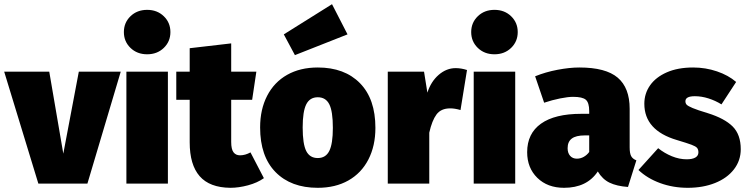

<svg xmlns="http://www.w3.org/2000/svg" viewBox="-35 -876 3559 916"><path d="M382 0H148L-15 -534H200L267 -143L341 -534H541Z M766 0H568V-534H766ZM778 -723Q778 -678 746.5 -647.5Q715 -617 667 -617Q619 -617 587.5 -647.5Q556 -678 556 -723Q556 -768 587.5 -798.5Q619 -829 667 -829Q715 -829 746.5 -798.5Q778 -768 778 -723Z M1224 -26Q1193 -4 1148.5 8Q1104 20 1064 20Q965 19 917.5 -35.5Q870 -90 870 -197V-400H806V-534H870V-646L1068 -669V-534H1188L1168 -400H1068V-199Q1068 -164 1079 -149.5Q1090 -135 1110 -135Q1135 -135 1160 -149Z M1756 -266Q1756 -180 1722.5 -115Q1689 -50 1627 -15Q1565 20 1481 20Q1353 20 1279.5 -55Q1206 -130 1206 -268Q1206 -354 1239.5 -419Q1273 -484 1335 -519Q1397 -554 1481 -554Q1609 -554 1682.5 -479Q1756 -404 1756 -266ZM1409 -268Q1409 -189 1426 -155.5Q1443 -122 1481 -122Q1519 -122 1536 -156Q1553 -190 1553 -266Q1553 -345 1536 -378.5Q1519 -412 1481 -412Q1443 -412 1426 -378Q1409 -344 1409 -268ZM1623 -712 1372 -613 1319 -712 1549 -856Z M2193 -542 2162 -351Q2135 -359 2113 -359Q2069 -359 2047.5 -330Q2026 -301 2013 -243V0H1815V-534H1988L2004 -434Q2021 -487 2058 -519Q2095 -551 2139 -551Q2165 -551 2193 -542Z M2423 0H2225V-534H2423ZM2435 -723Q2435 -678 2403.5 -647.5Q2372 -617 2324 -617Q2276 -617 2244.5 -647.5Q2213 -678 2213 -723Q2213 -768 2244.5 -798.5Q2276 -829 2324 -829Q2372 -829 2403.5 -798.5Q2435 -768 2435 -723Z M3001 -111 2961 16Q2907 12 2873 -4.5Q2839 -21 2817 -58Q2765 20 2656 20Q2577 20 2528.5 -27.5Q2480 -75 2480 -150Q2480 -239 2546 -286Q2612 -333 2738 -333H2776V-346Q2776 -386 2760 -400Q2744 -414 2699 -414Q2675 -414 2637.5 -406.5Q2600 -399 2561 -386L2518 -512Q2567 -532 2624.5 -543Q2682 -554 2729 -554Q2855 -554 2912 -505.5Q2969 -457 2969 -357V-173Q2969 -145 2976 -131.5Q2983 -118 3001 -111ZM2776 -151V-230H2755Q2713 -230 2693 -215Q2673 -200 2673 -169Q2673 -146 2685 -132.5Q2697 -119 2717 -119Q2735 -119 2750.5 -128Q2766 -137 2776 -151Z M3477 -485 3407 -378Q3378 -396 3345 -406.5Q3312 -417 3280 -417Q3235 -417 3235 -393Q3235 -383 3241 -376.5Q3247 -370 3269.5 -360.5Q3292 -351 3342 -336Q3422 -311 3460.5 -272.5Q3499 -234 3499 -164Q3499 -110 3466.5 -68Q3434 -26 3376.5 -3Q3319 20 3246 20Q3176 20 3114.5 -2.5Q3053 -25 3011 -65L3105 -169Q3135 -145 3170.5 -130.5Q3206 -116 3241 -116Q3268 -116 3282.5 -124.5Q3297 -133 3297 -149Q3297 -163 3290.5 -170.5Q3284 -178 3264 -185.5Q3244 -193 3194 -208Q3039 -254 3039 -381Q3039 -430 3066.5 -469Q3094 -508 3146.5 -531Q3199 -554 3272 -554Q3331 -554 3385.5 -535.5Q3440 -517 3477 -485Z"/></svg>

Font: FiraGO Heavy
Style: Regular
Weight: 900
Designer: bBox Type
Foundry: bBox Type GmbH
Version: Version 1.001